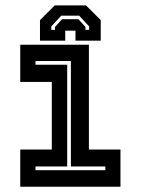

<svg xmlns="http://www.w3.org/2000/svg" viewBox="-20 -710 535 730"><path d="M57 0V-141.5H177V-398.5H57V-540H318V-141.5H438V0ZM115 -63H380.5V-77H249.5V-478H115V-464H235.5V-77H115ZM307 -689.5 363 -633.5V-555.5H267V-593.5H228V-555.5H132V-633.5L188 -689.5ZM281 -650.5H213L175 -609.5V-596.5H189V-607.5L216 -637H278L305 -607.5V-596.5H319V-609.5Z"/></svg>

Font: Tourney Thin
Style: Regular
Weight: 100
Designer: Tyler Finck
Foundry: Etcetera Type Co
Version: Version 1.015